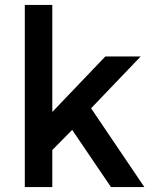

<svg xmlns="http://www.w3.org/2000/svg" viewBox="-20 -762 621 782"><path d="M193 0H81V-742H193V-306L409 -532H553L351 -321L568 0H432L274 -233L193 -151Z"/></svg>

Font: Myanmar Khyay
Style: Regular
Weight: 400
Designer: Danh Hong
Foundry: Google Inc.
Version: Version 1.10 March 4, 2015